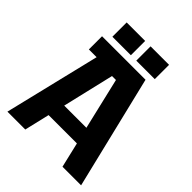

<svg xmlns="http://www.w3.org/2000/svg" viewBox="-235 -974 1102 1102"><g transform="rotate(45 316.0 -423.0)"><path d="M161 -583H98V-690H451L618 0H467L431 -153H201L165 0H20ZM406 -255 332 -569H300L226 -255ZM142 -846H292V-730H142ZM336 -846H486V-730H336Z"/></g></svg>

Font: Mozilla Headline BETA
Style: Bold
Weight: 700
Designer: Studio DRAMA
Foundry: Studio DRAMA
Version: Version 0.100